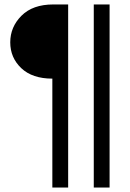

<svg xmlns="http://www.w3.org/2000/svg" viewBox="-20 -694 585 862"><path d="M472 148H401V-674H472ZM286 148H215V-341Q125 -341 75.5 -388Q26 -435 26 -504Q26 -573 76.5 -623.5Q127 -674 219 -674H286Z"/></svg>

Font: Hind Colombo
Style: Regular
Weight: 400
Designer: Jyotish Sonowal, Aditi Pimprikar
Foundry: Indian Type Foundry
Version: Version 1.000;PS 1.0;hotconv 1.0.86;makeotf.lib2.5.63406; tt